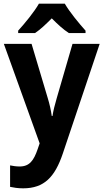

<svg xmlns="http://www.w3.org/2000/svg" viewBox="-20 -786 564 1046"><path d="M333 -766H192C168 -723 114 -657 79 -619V-606H171C201 -626 229 -653 262 -686C295 -653 324 -626 355 -606H446V-619C410 -659 359 -721 333 -766ZM1 -547 196 -5 185 27C164 88 141 121 87 121C68 121 49 118 35 115V232C54 236 77 240 106 240C221 240 279 178 322 51L523 -547H375L289 -251C279 -217 270 -182 266 -154H262C258 -184 250 -220 240 -252L152 -547Z"/></svg>

Font: Noto Sans Myanmar UI SemiCondensed
Style: Bold
Weight: 700
Width: 4
Designer: Monotype Design Team
Foundry: Monotype Imaging Inc.
Version: Version 2.103